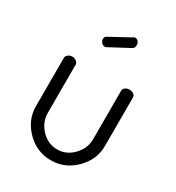

<svg xmlns="http://www.w3.org/2000/svg" viewBox="-171 -805 838 916"><g transform="rotate(30 248.0 -347.0)"><path d="M317 -651 210 -594Q206 -591 200 -591Q190 -591 182 -599.5Q174 -608 174 -619Q174 -632 185 -637L297 -698Q300 -701 305 -701Q316 -701 322.5 -692.5Q329 -684 329 -673Q329 -657 317 -651ZM248 7Q170 7 114 -49.5Q58 -106 58 -181V-448Q58 -457 67.5 -465Q77 -473 91 -473Q103 -473 113 -465Q123 -457 123 -448V-181Q123 -131 160 -92Q197 -53 248 -53Q299 -53 336 -92Q373 -131 373 -181V-449Q373 -459 383 -466Q393 -473 406 -473Q419 -473 428.5 -466Q438 -459 438 -449V-181Q438 -106 381.5 -49.5Q325 7 248 7Z"/></g></svg>

Font: Dosis
Style: Regular
Weight: 400
Designer: Edgar Tolentino, Pablo Impallari, Igino Marini
Foundry: Edgar Tolentino, Pablo Impallari, Igino Marini
Version: Version 1.007